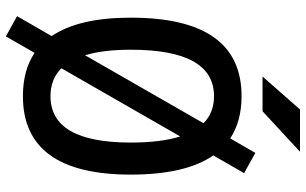

<svg xmlns="http://www.w3.org/2000/svg" viewBox="-206 -728 999 626"><g transform="rotate(90 293.0 -414.5)"><path d="M98.1 65.4 32.2 28.8 97.2 -84Q37.1 -171.9 37.1 -341.8Q37.1 -703.1 293 -703.1Q375 -703.1 430.7 -666L478 -748L543.9 -711.4L486.3 -610.8Q548.8 -520.5 548.8 -341.8Q548.8 9.8 293 9.8Q208.5 9.8 151.9 -28.3ZM293 -80.1Q444.3 -80.1 444.3 -341.8Q444.3 -440.4 424.3 -502.9L202.1 -115.7Q237.3 -80.1 293 -80.1ZM159.7 -192.9 381.3 -579.1Q346.7 -613.3 293 -613.3Q141.6 -613.3 141.6 -341.8Q141.6 -252 159.7 -192.9ZM229 -771.5 336.4 -893.6H474.1L342.3 -771.5Z"/></g></svg>

Font: CaskaydiaCove NFP
Style: Regular
Weight: 400
Designer: Aaron Bell
Foundry: Saja Typeworks
Version: Version 2111.001; VTT 6.35;Nerd Fonts 3.1.1